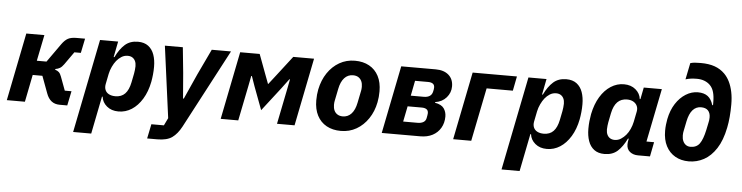

<svg xmlns="http://www.w3.org/2000/svg" viewBox="-52 -1017 5720 1481"><g transform="rotate(5 2807.5 -276.0)"><path d="M14 0 119 -525H259L218 -323H293L395 -467Q418 -499 442 -512Q466 -525 509 -525H574L551 -413H501L431 -314Q416 -293 401 -284Q386 -275 366 -272L365 -266Q382 -262 394 -251Q406 -240 414 -217L453 -112H505L482 0H423Q385 0 359.5 -20Q334 -40 320 -79L271 -211H196L154 0Z M545 200 690 -525H830L806 -403H812Q843 -467 882.5 -502Q922 -537 983 -537Q1032 -537 1063 -513.5Q1094 -490 1108.5 -449Q1123 -408 1123 -355Q1123 -324 1120 -294.5Q1117 -265 1112 -238Q1097 -161 1062.5 -104.5Q1028 -48 981 -18Q934 12 879 12Q824 12 788.5 -18Q753 -48 748 -91H743L685 200ZM845 -103Q892 -103 920 -132Q948 -161 960 -220L974 -290Q976 -301 978 -318Q980 -335 980 -347Q980 -371 972 -387.5Q964 -404 949.5 -413Q935 -422 914 -422Q887 -422 865 -408Q843 -394 827 -374Q811 -354 798 -326.5Q785 -299 779 -270L763 -190Q758 -164 766.5 -144Q775 -124 795.5 -113.5Q816 -103 845 -103Z M1461 -327 1555 -525H1704L1382 85Q1351 143 1311 171.5Q1271 200 1196 200H1118L1141 88H1238L1266 30L1192 -525H1331L1351 -327L1367 -131H1373Z M1670 0 1775 -525H1926L1983 -372L2010 -300H2012L2068 -372L2186 -525H2347L2242 0H2106L2161 -273L2176 -350H2171L2115 -275L1975 -94L1908 -273L1881 -350H1876L1861 -273L1806 0Z M2601 12Q2537 12 2490 -14Q2443 -40 2417.5 -89Q2392 -138 2392 -207Q2392 -230 2394 -251Q2396 -272 2400 -292Q2415 -365 2452 -420Q2489 -475 2543 -506Q2597 -537 2663 -537Q2727 -537 2774 -511Q2821 -485 2846.5 -436Q2872 -387 2872 -318Q2872 -296 2870 -274.5Q2868 -253 2864 -233Q2850 -161 2812.5 -105.5Q2775 -50 2721 -19Q2667 12 2601 12ZM2606 -101Q2646 -101 2673 -130.5Q2700 -160 2711 -216L2730 -310Q2731 -315 2732 -323Q2733 -331 2733 -341Q2733 -366 2724.5 -384.5Q2716 -403 2699.5 -413.5Q2683 -424 2658 -424Q2618 -424 2591 -394.5Q2564 -365 2553 -309L2534 -215Q2533 -211 2532 -202.5Q2531 -194 2531 -184Q2531 -159 2539.5 -140.5Q2548 -122 2565 -111.5Q2582 -101 2606 -101Z M2917 0 3022 -525H3289Q3353 -525 3389.5 -493Q3426 -461 3426 -405Q3426 -356 3393.5 -318.5Q3361 -281 3307 -273L3306 -268Q3357 -259 3376 -231.5Q3395 -204 3395 -169Q3395 -119 3372.5 -80.5Q3350 -42 3310 -21Q3270 0 3215 0ZM3074 -102H3185Q3213 -102 3230.5 -112.5Q3248 -123 3252 -144Q3254 -154 3256 -165.5Q3258 -177 3258 -183Q3258 -204 3244.5 -213Q3231 -222 3208 -222H3098ZM3115 -306H3216Q3244 -306 3261.5 -317.5Q3279 -329 3284 -352Q3286 -359 3287.5 -368.5Q3289 -378 3289 -384Q3289 -405 3275.5 -414Q3262 -423 3239 -423H3138Z M3470 0 3575 -525H3918L3896 -413H3693L3610 0Z M3862 200 4007 -525H4147L4123 -403H4129Q4160 -467 4199.5 -502Q4239 -537 4300 -537Q4349 -537 4380 -513.5Q4411 -490 4425.5 -449Q4440 -408 4440 -355Q4440 -324 4437 -294.5Q4434 -265 4429 -238Q4414 -161 4379.5 -104.5Q4345 -48 4298 -18Q4251 12 4196 12Q4141 12 4105.5 -18Q4070 -48 4065 -91H4060L4002 200ZM4162 -103Q4209 -103 4237 -132Q4265 -161 4277 -220L4291 -290Q4293 -301 4295 -318Q4297 -335 4297 -347Q4297 -371 4289 -387.5Q4281 -404 4266.5 -413Q4252 -422 4231 -422Q4204 -422 4182 -408Q4160 -394 4144 -374Q4128 -354 4115 -326.5Q4102 -299 4096 -270L4080 -190Q4075 -164 4083.5 -144Q4092 -124 4112.5 -113.5Q4133 -103 4162 -103Z M4994 0H4901Q4864 0 4838.5 -20Q4813 -40 4813 -77Q4813 -85 4814 -94Q4815 -103 4816 -107L4819 -122H4813Q4782 -58 4743 -23Q4704 12 4642 12Q4593 12 4562 -11.5Q4531 -35 4516.5 -76.5Q4502 -118 4502 -170Q4502 -202 4505 -230.5Q4508 -259 4513 -286Q4529 -364 4563 -420Q4597 -476 4644.5 -506.5Q4692 -537 4746 -537Q4801 -537 4836.5 -507Q4872 -477 4877 -434H4882L4900 -525H5040L4957 -112H5016ZM4711 -103Q4738 -103 4760 -117.5Q4782 -132 4798 -151Q4815 -171 4827.5 -198.5Q4840 -226 4846 -255L4862 -335Q4867 -360 4858 -379.5Q4849 -399 4829 -410.5Q4809 -422 4780 -422Q4734 -422 4705.5 -393Q4677 -364 4665 -305L4651 -235Q4649 -225 4647 -207.5Q4645 -190 4645 -178Q4645 -155 4653 -138Q4661 -121 4676 -112Q4691 -103 4711 -103Z M5295 12Q5235 12 5189.5 -14Q5144 -40 5118.5 -89Q5093 -138 5093 -207Q5093 -231 5095.5 -254Q5098 -277 5102 -298Q5116 -368 5148.5 -418.5Q5181 -469 5226 -497Q5271 -525 5320 -525Q5368 -525 5396.5 -503Q5425 -481 5438 -436H5444V-462Q5444 -504 5435 -536.5Q5426 -569 5405 -590Q5387 -608 5361 -618Q5335 -628 5303 -628Q5276 -628 5254.5 -625Q5233 -622 5215 -616L5241 -744Q5258 -749 5276.5 -750.5Q5295 -752 5322 -752Q5385 -752 5430 -736Q5475 -720 5508 -687Q5532 -663 5549 -628.5Q5566 -594 5575 -550Q5584 -506 5584 -454Q5584 -403 5580 -357.5Q5576 -312 5568 -273Q5548 -173 5507 -110Q5466 -47 5411.5 -17.5Q5357 12 5295 12ZM5298 -101Q5345 -101 5369 -134Q5393 -167 5409 -241L5421 -299Q5423 -307 5424.5 -317.5Q5426 -328 5426 -340Q5426 -374 5408 -393Q5390 -412 5354 -412Q5315 -412 5289 -382.5Q5263 -353 5251 -294L5235 -215Q5234 -211 5233 -202.5Q5232 -194 5232 -184Q5232 -159 5240 -140.5Q5248 -122 5263 -111.5Q5278 -101 5298 -101Z"/></g></svg>

Font: IBM Plex Sans
Style: Italic
Weight: 400
Italic angle: -11.31°
Designer: Mike Abbink, Paul van der Laan, Pieter van Rosmalen
Foundry: Bold Monday
Version: Version 3.201